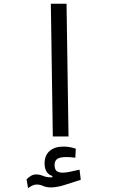

<svg xmlns="http://www.w3.org/2000/svg" viewBox="-20 -713 626 1003"><path d="M255.9 0 245.6 -693.4H327.6L337.9 0ZM126.5 269.5 118.7 223.6Q130.4 212.4 142.3 205.3Q154.3 198.2 168.9 198.2Q186.5 198.2 204.8 205.8Q223.1 213.4 244.1 213.4Q249.5 213.4 253.9 212.9L253.4 206.5Q212.9 192.9 212.9 141.1Q212.9 99.1 239 75.9Q265.1 52.7 312.5 52.7Q330.1 52.7 346.7 55.9Q363.3 59.1 376 64L373.5 110.8Q361.8 109.4 350.3 108.4Q338.9 107.4 327.6 107.4Q292.5 107.4 278.8 117.4Q265.1 127.4 265.1 147.9Q265.1 170.4 275.1 179.7Q285.2 189 309.1 189Q324.2 189 347.9 183.8Q371.6 178.7 395.5 173.3L401.9 226.1Q363.8 238.8 320.3 252.4Q276.9 266.1 246.6 266.1Q222.7 266.1 205.8 258.5Q189 251 172.4 251Q160.2 251 149.7 256.1Q139.2 261.2 126.5 269.5Z"/></svg>

Font: Cascadia Code PL SemiLight
Style: Regular
Weight: 350
Monospace: yes
Designer: Aaron Bell
Foundry: Saja Typeworks
Version: Version 2404.023; ttfautohint (v1.8.4)